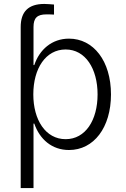

<svg xmlns="http://www.w3.org/2000/svg" viewBox="-20 -750 637 974"><path d="M85 204H150V-123H154C181 -44 243 11 330 11C456 11 543 -103 543 -271C543 -441 454 -554 330 -554C243 -554 180 -498 154 -420H150V-613C150 -659 169 -677 215 -677C225 -677 240 -677 254 -676V-727C239 -728 220 -730 205 -730C124 -730 85 -691 85 -613ZM149 -271C149 -403 212 -499 313 -499C413 -499 475 -402 475 -271C475 -141 414 -44 313 -44C211 -44 149 -142 149 -271Z"/></svg>

Font: Wafeq Light
Style: Regular
Weight: 300
Designer: Rasmus Andersson & Azza Alameddine
Foundry: Google & TypeTogether
Version: Version 3.000;January 28, 2025;FontCreator 15.0.0.3014 64-bi